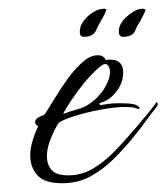

<svg xmlns="http://www.w3.org/2000/svg" viewBox="-20 -406 380 438"><path d="M122 12Q82 12 65.5 -6Q49 -24 49 -51Q49 -67 54 -84Q59 -101 67 -118Q60 -122 60 -128Q60 -137 81 -144Q90 -157 103.5 -179.5Q117 -202 133.5 -225Q150 -248 168 -264Q186 -280 203 -280Q217 -280 221 -269Q225 -270 232 -270Q261 -270 261 -240Q261 -217 245 -196.5Q229 -176 207 -171L208 -166Q208 -166 218 -167.5Q228 -169 235 -170Q252 -171 272 -170Q292 -169 298 -161Q300 -159 297.5 -158Q295 -157 293 -158Q285 -162 267 -162Q243 -162 210.5 -156Q178 -150 151 -141.5Q124 -133 114 -126Q105 -112 96 -90.5Q87 -69 87 -49Q87 -31 97.5 -18.5Q108 -6 136 -6Q166 -6 191.5 -21Q217 -36 239 -58.5Q261 -81 278 -101Q280 -103 292 -117Q304 -131 317.5 -147.5Q331 -164 337 -173Q337 -173 339 -171Q341 -167 338 -163Q325 -147 312 -129Q299 -111 285 -94Q265 -69 240.5 -44.5Q216 -20 187 -4Q158 12 122 12ZM124 -146Q143 -153 154 -156Q165 -159 174 -163Q183 -168 191.5 -174.5Q200 -181 210 -193Q219 -204 225 -217.5Q231 -231 231 -242Q231 -252 225 -258Q219 -264 204 -250.5Q189 -237 172 -217Q156 -197 142.5 -177Q129 -157 124 -146ZM261 -322Q251 -322 251 -334Q251 -337 251.5 -340Q252 -343 253 -346Q258 -360 275 -373Q291 -386 306 -386Q312 -386 312 -383Q311 -379 308 -373.5Q305 -368 301 -360Q297 -353 294 -348Q291 -343 290 -341Q286 -322 261 -322ZM171 -322Q162 -322 162 -333Q162 -336 162.5 -339Q163 -342 164 -346Q169 -360 185 -373Q202 -386 217 -386Q225 -386 222 -383Q221 -379 218.5 -373.5Q216 -368 211 -360Q203 -346 201 -341Q195 -322 171 -322Z"/></svg>

Font: Grey Qo
Style: Regular
Weight: 400
Designer: Robert E. Leuschke
Foundry: Robert E. Leuschke
Version: Version 2.010